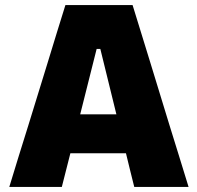

<svg xmlns="http://www.w3.org/2000/svg" viewBox="-20 -733 774 753"><path d="M16.5 0Q34 -57 53.5 -120.8Q73 -184.5 91 -241L166.5 -486Q187 -552.5 203.2 -605.8Q219.5 -659 236.5 -713H500Q517.5 -656.5 533.8 -603.5Q550 -550.5 570 -486L645 -241Q663.5 -181.5 682.8 -119.2Q702 -57 719.5 0H506.5Q498.5 -32 490.2 -65.5Q482 -99 474 -132H256Q247.5 -98.5 239 -65Q230.5 -31.5 222.5 0ZM359 -541 294.5 -284.5H436.5L373.5 -541Z"/></svg>

Font: Commissioner ExtraBold
Style: Regular
Weight: 800
Designer: Kostas Bartsokas
Foundry: Kostas Bartsokas
Version: Version 1.000; ttfautohint (v1.8.3)